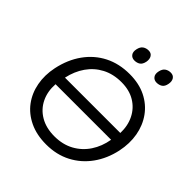

<svg xmlns="http://www.w3.org/2000/svg" viewBox="-241 -1109 1299 1299"><g transform="rotate(45 408.5 -460.0)"><path d="M402 11Q310.5 11 242 -21.8Q173.5 -54.5 131.5 -111Q89.5 -167.5 75.8 -240.8Q62 -314 79 -395.5Q100.5 -497 153.8 -571.2Q207 -645.5 286 -685.8Q365 -726 465.5 -726Q555 -726 622 -692.8Q689 -659.5 730.8 -601.2Q772.5 -543 785.8 -468.2Q799 -393.5 781.5 -310.5Q761 -215.5 709 -143Q657 -70.5 579 -29.8Q501 11 402 11ZM465 -648Q386.5 -648 326.5 -616.5Q266.5 -585 227.5 -529Q188.5 -473 172.5 -399H702Q704.5 -470 676.2 -526.5Q648 -583 594.2 -615.5Q540.5 -648 465 -648ZM402.5 -67.5Q481.5 -67.5 541.8 -100.5Q602 -133.5 640 -191Q678 -248.5 690.5 -322.5H159Q154 -249.5 182 -191.8Q210 -134 266.5 -100.8Q323 -67.5 402.5 -67.5ZM634.5 -813Q611 -813 597.8 -830Q584.5 -847 591 -876.5Q597 -905 614.2 -917.2Q631.5 -929.5 655 -929.5Q680 -929.5 691.8 -911.2Q703.5 -893 698 -865Q692.5 -835.5 675.2 -824.2Q658 -813 634.5 -813ZM422.5 -813Q398.5 -813 385.5 -830Q372.5 -847 379 -876.5Q385 -905 402.2 -917.2Q419.5 -929.5 443 -929.5Q468 -929.5 479.5 -911.2Q491 -893 486 -865Q480 -835.5 463 -824.2Q446 -813 422.5 -813Z"/></g></svg>

Font: Commissioner
Style: Italic
Weight: 400
Italic angle: -12°
Designer: Kostas Bartsokas
Foundry: Kostas Bartsokas
Version: Version 1.000; ttfautohint (v1.8.3)